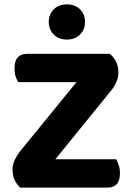

<svg xmlns="http://www.w3.org/2000/svg" viewBox="-20 -854 599 874"><path d="M328 -480H63Q56 -491 51 -506.5Q46 -522 46 -542Q46 -577 61 -593Q76 -609 103 -609H480Q519 -576 519 -524Q519 -501 509 -479Q499 -457 482 -437L232 -129H509Q515 -118 520.5 -102Q526 -86 526 -66Q526 -31 511 -15.5Q496 0 470 0H72Q57 -13 47 -34Q37 -55 37 -83Q37 -106 48.5 -129Q60 -152 77 -172ZM285 -674Q247 -674 224.5 -697Q202 -720 202 -754Q202 -789 224.5 -811.5Q247 -834 285 -834Q322 -834 344.5 -811.5Q367 -789 367 -754Q367 -720 344.5 -697Q322 -674 285 -674Z"/></svg>

Font: Baloo 2 Latin
Style: Bold
Weight: 400
Designer: Sarang Kulkarni and Ek Type
Foundry: Ek Type
Version: Version 1.001